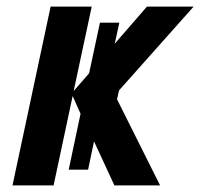

<svg xmlns="http://www.w3.org/2000/svg" viewBox="-20 -564 609 584"><path d="M143 0 201 -272 225 -218 189 -48H248L266 -134L328 0H467L336 -262L342 -289L569 -544H427L329 -431L343 -495H284L251 -341L204 -287L259 -544H134L18 0Z"/></svg>

Font: Noto Sans UI SemiCondensed
Style: Bold Italic
Weight: 700
Width: 4
Designer: Monotype Design Team
Foundry: Monotype Imaging Inc.
Version: 1.001